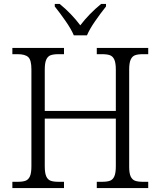

<svg xmlns="http://www.w3.org/2000/svg" viewBox="-20 -958 818 978"><path d="M43 -32H70Q96 -32 110.5 -37.5Q125 -43 132.5 -60Q140 -77 140 -111V-605Q140 -652 124 -667Q108 -682 70 -682H43V-714H306V-682H278Q252 -682 237.5 -676.5Q223 -671 215.5 -654Q208 -637 208 -603V-393H570V-603Q570 -637 562.5 -654Q555 -671 540.5 -676.5Q526 -682 500 -682H473V-714H735V-682H708Q682 -682 667.5 -676.5Q653 -671 645.5 -654Q638 -637 638 -603V-109Q638 -76 645.5 -59.5Q653 -43 667.5 -37.5Q682 -32 708 -32H735V0H473V-32H500Q526 -32 540.5 -37.5Q555 -43 562.5 -60Q570 -77 570 -111V-354H208V-111Q208 -77 215.5 -60Q223 -43 237.5 -37.5Q252 -32 278 -32H306V0H43ZM259 -925V-938H284Q344 -889 389 -829Q433 -887 495 -938H520V-925Q492 -890 464 -849.5Q436 -809 423 -778H356Q343 -809 315 -849.5Q287 -890 259 -925Z"/></svg>

Font: Noto Serif Light
Style: Regular
Weight: 300
Designer: Monotype Design Team
Foundry: Monotype Imaging Inc.
Version: Version 1.001